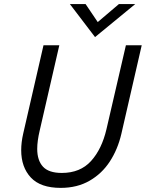

<svg xmlns="http://www.w3.org/2000/svg" viewBox="-20 -912 715 942"><path d="M84 -175.3Q84 -213.4 93.8 -256.3L193.4 -689.9H271L174.8 -271.5Q162.6 -220.2 162.6 -181.6Q162.6 -125 190.9 -94.2Q219.2 -63.5 283.2 -63.5Q373.5 -63.5 426.5 -121.8Q479.5 -180.2 502.4 -278.3L597.7 -689.9H675.3L575.2 -254.4Q557.6 -179.2 519 -119.9Q480.5 -60.5 419.7 -25.4Q358.9 9.8 277.8 9.8Q178.7 9.8 131.3 -41Q84 -91.8 84 -175.3ZM446.3 -730 322.8 -892.1H399.9L459.5 -803.7L563.5 -892.1H643.6Z"/></svg>

Font: Acari Sans
Style: Italic
Weight: 400
Italic angle: -13°
Designer: Alfredo Marco Pradil and Stefan Peev
Foundry: Hanken Design Co.
Version: Version 1.045;January 11, 2019;FontCreator 11.5.0.2425 64-bi